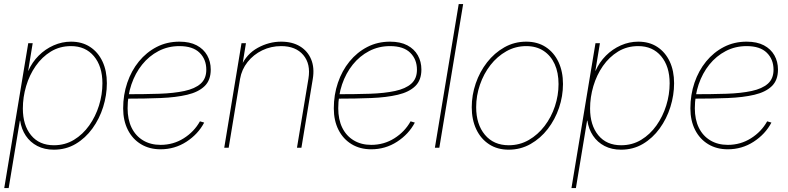

<svg xmlns="http://www.w3.org/2000/svg" viewBox="-20 -748 3991 972"><path d="M1.5 204.1 123 -529.3H145.5L122.6 -389.6H123.5Q142.6 -433.1 175.8 -466.3Q209 -499.5 251.5 -518.3Q293.9 -537.1 339.8 -537.1Q395.5 -537.1 436 -510.5Q476.6 -483.9 498.8 -436.8Q521 -389.6 521 -326.7Q521 -266.1 502.2 -206.3Q483.4 -146.5 448 -97.7Q412.6 -48.8 363.3 -19.5Q314 9.8 252.4 9.8Q205.1 9.8 168.9 -9Q132.8 -27.8 110.6 -61Q88.4 -94.2 82 -137.2H80.6L23.9 204.1ZM252.9 -12.7Q309.1 -12.7 354.2 -40Q399.4 -67.4 431.6 -112.8Q463.9 -158.2 481.2 -213.9Q498.5 -269.5 498.5 -326.2Q498.5 -412.1 455.6 -463.4Q412.6 -514.6 339.4 -514.6Q282.7 -514.6 237.5 -487.1Q192.4 -459.5 160.6 -413.8Q128.9 -368.2 112.3 -312Q95.7 -255.9 95.7 -198.7Q95.7 -114.3 137.2 -63.5Q178.7 -12.7 252.9 -12.7Z M793 7.8Q736.3 7.8 693.6 -18.1Q650.9 -43.9 627.2 -90.6Q603.5 -137.2 603.5 -199.7Q603.5 -268.1 624.3 -329.1Q645 -390.1 683.1 -436.8Q721.2 -483.4 773.2 -510.3Q825.2 -537.1 888.2 -537.1Q940.4 -537.1 975.6 -518.6Q1010.7 -500 1028.8 -468Q1046.9 -436 1046.9 -396Q1046.9 -341.8 1015.6 -311.8Q984.4 -281.7 927.7 -268.3Q871.1 -254.9 793 -251.7Q714.8 -248.5 620.6 -248.5V-271Q711.9 -271 786.1 -273.4Q860.4 -275.9 913.6 -287.4Q966.8 -298.8 995.6 -324.2Q1024.4 -349.6 1024.4 -395Q1024.4 -447.8 990.2 -481.2Q956.1 -514.6 888.2 -514.6Q830.6 -514.6 782.5 -489.5Q734.4 -464.4 699.5 -420.9Q664.6 -377.4 645.3 -320.6Q626 -263.7 626 -199.7Q626 -143.1 646.2 -101.6Q666.5 -60.1 704.3 -37.4Q742.2 -14.6 793 -14.6Q857.4 -14.6 910.2 -47.9Q962.9 -81.1 992.2 -133.8L1013.7 -127.4Q982.9 -68.8 923.8 -30.5Q864.7 7.8 793 7.8Z M1195.3 -348.6 1137.7 0H1115.2L1202.6 -529.3H1225.1L1206.1 -412.1H1200.2Q1228 -474.6 1284.9 -505.9Q1341.8 -537.1 1403.3 -537.1Q1460 -537.1 1499 -513.2Q1538.1 -489.3 1555.4 -447Q1572.8 -404.8 1563.5 -348.6L1505.9 0H1483.4L1541.5 -350.1Q1553.7 -424.3 1515.4 -469.5Q1477.1 -514.6 1403.3 -514.6Q1352.1 -514.6 1307.6 -493.2Q1263.2 -471.7 1233.4 -434.1Q1203.6 -396.5 1195.3 -348.6Z M1859.4 7.8Q1802.7 7.8 1760 -18.1Q1717.3 -43.9 1693.6 -90.6Q1669.9 -137.2 1669.9 -199.7Q1669.9 -268.1 1690.7 -329.1Q1711.4 -390.1 1749.5 -436.8Q1787.6 -483.4 1839.6 -510.3Q1891.6 -537.1 1954.6 -537.1Q2006.8 -537.1 2042 -518.6Q2077.1 -500 2095.2 -468Q2113.3 -436 2113.3 -396Q2113.3 -341.8 2082 -311.8Q2050.8 -281.7 1994.1 -268.3Q1937.5 -254.9 1859.4 -251.7Q1781.2 -248.5 1687 -248.5V-271Q1778.3 -271 1852.5 -273.4Q1926.8 -275.9 1980 -287.4Q2033.2 -298.8 2062 -324.2Q2090.8 -349.6 2090.8 -395Q2090.8 -447.8 2056.6 -481.2Q2022.5 -514.6 1954.6 -514.6Q1897 -514.6 1848.9 -489.5Q1800.8 -464.4 1765.9 -420.9Q1731 -377.4 1711.7 -320.6Q1692.4 -263.7 1692.4 -199.7Q1692.4 -143.1 1712.6 -101.6Q1732.9 -60.1 1770.8 -37.4Q1808.6 -14.6 1859.4 -14.6Q1923.8 -14.6 1976.6 -47.9Q2029.3 -81.1 2058.6 -133.8L2080.1 -127.4Q2049.3 -68.8 1990.2 -30.5Q1931.2 7.8 1859.4 7.8Z M2324.7 -727.5 2204.1 0H2181.6L2302.2 -727.5Z M2555.2 9.8Q2498 9.8 2456.1 -17.6Q2414.1 -44.9 2391.1 -93.5Q2368.2 -142.1 2368.2 -205.1Q2368.2 -266.6 2388.4 -325.7Q2408.7 -384.8 2445.8 -432.4Q2482.9 -480 2533.4 -508.5Q2584 -537.1 2644 -537.1Q2701.2 -537.1 2742.9 -509.8Q2784.7 -482.4 2807.4 -434.1Q2830.1 -385.7 2830.1 -322.8Q2830.1 -261.2 2810.1 -202.1Q2790 -143.1 2753.2 -95.2Q2716.3 -47.4 2665.8 -18.8Q2615.2 9.8 2555.2 9.8ZM2555.7 -12.7Q2610.8 -12.7 2657 -39.3Q2703.1 -65.9 2737.1 -110.4Q2771 -154.8 2789.3 -210Q2807.6 -265.1 2807.6 -322.3Q2807.6 -380.4 2788.1 -423.3Q2768.6 -466.3 2731.9 -490.5Q2695.3 -514.6 2644 -514.6Q2589.8 -514.6 2543.5 -488.5Q2497.1 -462.4 2462.9 -418.5Q2428.7 -374.5 2409.7 -319.1Q2390.6 -263.7 2390.6 -205.6Q2390.6 -118.7 2434.8 -65.7Q2479 -12.7 2555.7 -12.7Z M2873 204.1 2994.6 -529.3H3017.1L2994.1 -389.6H2995.1Q3014.2 -433.1 3047.4 -466.3Q3080.6 -499.5 3123 -518.3Q3165.5 -537.1 3211.4 -537.1Q3267.1 -537.1 3307.6 -510.5Q3348.1 -483.9 3370.4 -436.8Q3392.6 -389.6 3392.6 -326.7Q3392.6 -266.1 3373.8 -206.3Q3355 -146.5 3319.6 -97.7Q3284.2 -48.8 3234.9 -19.5Q3185.5 9.8 3124 9.8Q3076.7 9.8 3040.5 -9Q3004.4 -27.8 2982.2 -61Q2960 -94.2 2953.6 -137.2H2952.1L2895.5 204.1ZM3124.5 -12.7Q3180.7 -12.7 3225.8 -40Q3271 -67.4 3303.2 -112.8Q3335.4 -158.2 3352.8 -213.9Q3370.1 -269.5 3370.1 -326.2Q3370.1 -412.1 3327.1 -463.4Q3284.2 -514.6 3210.9 -514.6Q3154.3 -514.6 3109.1 -487.1Q3064 -459.5 3032.2 -413.8Q3000.5 -368.2 2983.9 -312Q2967.3 -255.9 2967.3 -198.7Q2967.3 -114.3 3008.8 -63.5Q3050.3 -12.7 3124.5 -12.7Z M3664.6 7.8Q3607.9 7.8 3565.2 -18.1Q3522.5 -43.9 3498.8 -90.6Q3475.1 -137.2 3475.1 -199.7Q3475.1 -268.1 3495.8 -329.1Q3516.6 -390.1 3554.7 -436.8Q3592.8 -483.4 3644.8 -510.3Q3696.8 -537.1 3759.8 -537.1Q3812 -537.1 3847.2 -518.6Q3882.3 -500 3900.4 -468Q3918.5 -436 3918.5 -396Q3918.5 -341.8 3887.2 -311.8Q3856 -281.7 3799.3 -268.3Q3742.7 -254.9 3664.6 -251.7Q3586.4 -248.5 3492.2 -248.5V-271Q3583.5 -271 3657.7 -273.4Q3731.9 -275.9 3785.2 -287.4Q3838.4 -298.8 3867.2 -324.2Q3896 -349.6 3896 -395Q3896 -447.8 3861.8 -481.2Q3827.6 -514.6 3759.8 -514.6Q3702.1 -514.6 3654.1 -489.5Q3606 -464.4 3571 -420.9Q3536.1 -377.4 3516.8 -320.6Q3497.6 -263.7 3497.6 -199.7Q3497.6 -143.1 3517.8 -101.6Q3538.1 -60.1 3575.9 -37.4Q3613.8 -14.6 3664.6 -14.6Q3729 -14.6 3781.7 -47.9Q3834.5 -81.1 3863.8 -133.8L3885.3 -127.4Q3854.5 -68.8 3795.4 -30.5Q3736.3 7.8 3664.6 7.8Z"/></svg>

Font: Inter 24pt Thin
Style: Italic
Weight: 250
Italic angle: -9.3988°
Version: Version 4.001;git-66647c0bb